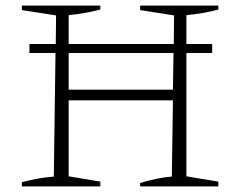

<svg xmlns="http://www.w3.org/2000/svg" viewBox="-20 -665 859 685"><path d="M58 0V-15Q88 -23 116.5 -28Q145 -33 172 -35L178 -476H85V-508H179L180 -610L58 -629V-645H338V-631Q312 -624 283.5 -619Q255 -614 225 -611V-508H600L601 -610L480 -629V-645H759V-631Q734 -624 705.5 -619Q677 -614 645 -611V-508H737V-476H645V-36L759 -17V0H480V-12Q509 -21 537.5 -27Q566 -33 593 -35L597 -307H225V-36L338 -17V0ZM225 -345H597L599 -476H225Z"/></svg>

Font: Piazzolla ExtraLight
Style: Regular
Weight: 200
Designer: Juan Pablo del Peral
Foundry: Huerta Tipografica
Version: Version 1.330